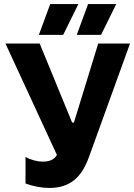

<svg xmlns="http://www.w3.org/2000/svg" viewBox="-20 -915 663 948"><path d="M292 -743 367 -895H228L172 -743ZM479 -743 554 -895H415L359 -743ZM223 13C324 13 382 -37 419 -139L622 -700H465L345 -310H336L176 -700H7L261 -150C247 -125 221 -117 192 -117C162 -117 128 -127 106 -140V-9C143 5 187 13 223 13Z"/></svg>

Font: Fixel Display Bold
Style: Bold
Weight: 700
Designer: AlfaBravo + MacPaw
Foundry: Kyrylo Tkachov, Marchela Mozhyna, Serhii Makarenko, Maria Weinstein, Zakhar Kryvoshyya
Version: Version 1.211